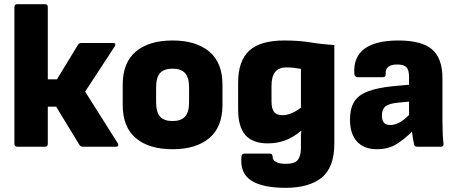

<svg xmlns="http://www.w3.org/2000/svg" viewBox="-20 -703 2189 920"><path d="M544 -17Q548 -10 546 -5Q544 0 535 0H378Q367 0 361 -8L249 -192H209V-14Q209 0 195 0H63Q49 0 49 -14V-669Q49 -683 63 -683H195Q209 -683 209 -669V-323H253L354 -489Q360 -497 370 -497H522Q530 -497 532 -492.5Q534 -488 530 -481L388 -264Z M807 12Q694 12 631 -41Q568 -94 568 -200V-297Q568 -403 631 -456Q694 -509 807 -509Q919 -509 982.5 -456Q1046 -403 1046 -297V-200Q1046 -94 982.5 -41Q919 12 807 12ZM807 -123Q847 -123 866.5 -144Q886 -165 886 -215V-283Q886 -332 866.5 -353Q847 -374 807 -374Q766 -374 747 -353Q728 -332 728 -283V-215Q728 -165 747 -144Q766 -123 807 -123Z M1349 197Q1237 197 1183 161.5Q1129 126 1137 48Q1138 33 1152 33H1273Q1286 33 1286 47Q1286 65 1303.5 73.5Q1321 82 1350 82Q1394 82 1408 62Q1422 42 1422 7V-25Q1422 -38 1422 -50.5Q1422 -63 1424 -76H1422Q1385 -44 1345.5 -30Q1306 -16 1264 -16Q1191 -16 1156 -55.5Q1121 -95 1121 -180V-306Q1121 -411 1174 -460Q1227 -509 1342 -509Q1412 -509 1466.5 -500Q1521 -491 1582 -487V-17Q1582 100 1521 148.5Q1460 197 1349 197ZM1334 -151Q1374 -151 1422 -187V-373Q1406 -376 1388.5 -378Q1371 -380 1352 -380Q1281 -380 1281 -293V-218Q1281 -182 1293.5 -166.5Q1306 -151 1334 -151Z M1786 12Q1724 12 1690.5 -25Q1657 -62 1657 -129Q1657 -181 1676 -213.5Q1695 -246 1740 -264Q1785 -282 1863 -290L1940 -297V-335Q1940 -368 1927.5 -381Q1915 -394 1883 -394Q1824 -394 1828 -347Q1829 -333 1814 -333H1693Q1680 -333 1678 -348Q1672 -428 1725.5 -468.5Q1779 -509 1889 -509Q2000 -509 2050 -466.5Q2100 -424 2100 -328V-129Q2100 -98 2101 -70.5Q2102 -43 2105 -15Q2107 0 2092 0H1978Q1966 0 1964 -12Q1959 -33 1954 -72Q1919 -37 1880 -12.5Q1841 12 1786 12ZM1810 -149Q1810 -104 1849 -104Q1871 -104 1892.5 -115Q1914 -126 1940 -152V-216L1887 -211Q1844 -207 1827 -193Q1810 -179 1810 -149Z"/></svg>

Font: Sofia Sans Black
Style: Regular
Weight: 900
Designer: Botio Nikoltchev, Ani Petrova
Foundry: lettersoup
Version: Version 4.100; ttfautohint (v1.8.3)